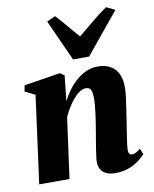

<svg xmlns="http://www.w3.org/2000/svg" viewBox="-92 -909 793 989"><g transform="rotate(-10 304.0 -414.0)"><path d="M246 -397.5Q260 -425 279 -451.2Q298 -477.5 322.2 -498.8Q346.5 -520 374.8 -532.8Q403 -545.5 435.5 -545.5Q492 -545.5 523.8 -512.8Q555.5 -480 555.5 -415.5Q555.5 -394.5 551.8 -365.2Q548 -336 543.2 -305Q538.5 -274 534.5 -247Q531 -222 526.2 -194Q521.5 -166 518 -140.2Q514.5 -114.5 513.5 -97Q513.5 -79 519.5 -73.8Q525.5 -68.5 532 -68.5Q540.5 -68.5 551 -73.5Q561.5 -78.5 576.5 -90.5L589 -60.5Q581 -50.5 560.5 -33.5Q540 -16.5 507.5 -2.8Q475 11 430 11Q399.5 11 381 1Q362.5 -9 354.2 -25.5Q346 -42 346 -62Q346 -72.5 348.2 -90Q350.5 -107.5 354 -129.2Q357.5 -151 361.2 -173.8Q365 -196.5 368.5 -216.5Q372 -238.5 375.8 -262Q379.5 -285.5 382.5 -308.2Q385.5 -331 387.2 -351.2Q389 -371.5 389 -387.5Q388.5 -409.5 385.5 -422.2Q382.5 -435 375 -440.5Q367.5 -446 355 -446Q340 -446 323.2 -434.8Q306.5 -423.5 290.5 -404.8Q274.5 -386 260.2 -362.8Q246 -339.5 235.5 -315.5L192.5 0H34L95.5 -457.5L42.5 -484L48.5 -515.5L237.5 -545.5L260.5 -530.5ZM317.5 -603.5 220 -818.5 264.5 -839Q291.5 -811 318.8 -777.8Q346 -744.5 374 -714Q414 -746 452.2 -778.5Q490.5 -811 531.5 -839L576.5 -817L401.5 -603.5Z"/></g></svg>

Font: Merriweather 72pt Black
Style: Italic
Weight: 900
Italic angle: -7.8°
Version: Version 2.101